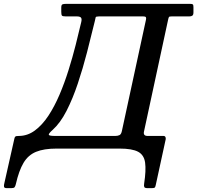

<svg xmlns="http://www.w3.org/2000/svg" viewBox="-140 -770 1022 995"><path d="M731 -667 606 -87.5Q601.5 -65.5 625 -65.5H708Q719.5 -65.5 719 -49.5L667 189.5Q665 200 661.2 202.5Q657.5 205 646 205H624.5Q610.5 205 607.8 199.2Q605 193.5 607 181.5Q617.5 112.5 612 72.8Q606.5 33 575.8 16.5Q545 0 480 0H153Q87.5 0 46.8 16.8Q6 33.5 -18 73.8Q-42 114 -58 184.5Q-60.5 195.5 -64.5 200.2Q-68.5 205 -81 205H-105Q-118 205 -119.2 197.5Q-120.5 190 -117.5 179.5L-65.5 -51.5Q-64 -59 -60.5 -62.2Q-57 -65.5 -42.5 -65.5Q2.5 -65.5 40.8 -93.8Q79 -122 110.8 -170.2Q142.5 -218.5 168.5 -279.5Q194.5 -340.5 215.2 -406.8Q236 -473 252.2 -537.2Q268.5 -601.5 281 -655.5Q285 -672 279.8 -678.5Q274.5 -685 257.5 -685H200Q184 -685 180.8 -689.5Q177.5 -694 177.5 -710V-730Q177.5 -744.5 183.2 -747.2Q189 -750 202.5 -750H844.5Q856 -750 859.2 -747.2Q862.5 -744.5 862.5 -733V-706Q862.5 -693 856.8 -689Q851 -685 841.5 -685H750Q738 -685 735.8 -682Q733.5 -679 731 -667ZM373.5 -685Q357 -685 355.8 -680.2Q354.5 -675.5 351 -659Q332.5 -582.5 311 -499Q289.5 -415.5 263.2 -337Q237 -258.5 204.8 -195.5Q172.5 -132.5 133 -97Q110.5 -77 113 -71.2Q115.5 -65.5 147 -65.5H457.5Q470.5 -65.5 479.2 -69.8Q488 -74 491.5 -90.5L616.5 -668Q618.5 -677.5 615.8 -681.2Q613 -685 601.5 -685Z"/></svg>

Font: Besley* Medium
Style: Italic
Weight: 500
Italic angle: -13°
Designer: Owen Earl
Foundry: indestructible type*
Version: Version 3.000; ttfautohint (v1.8.3)